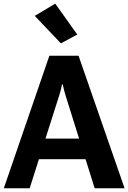

<svg xmlns="http://www.w3.org/2000/svg" viewBox="-29 -1015 691 1035"><path d="M-8.5 0 237.1 -714.4H394.5L642.6 0H481.4L325.2 -497.8Q320.1 -514.2 316.2 -529.3Q312.3 -544.4 309.3 -559.8H305.2Q302.5 -544.4 298.5 -529.3Q294.4 -514.2 289.3 -497.8L130.9 0ZM120.4 -156.7 155 -267.8H469L503.9 -156.7ZM299.3 -781.2 158.4 -929.4 268.8 -995.4 387.5 -828.9Z"/></svg>

Font: RobotoFlex
Style: Regular
Weight: 400
Designer: Berlow after Robertson
Foundry: Google
Version: Version 2.136